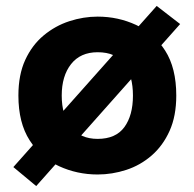

<svg xmlns="http://www.w3.org/2000/svg" viewBox="-20 -576 653 647"><path d="M25 -13 508 -556 587 -495 102 51ZM309 12Q240 12 179 -16Q118 -44 80 -103Q42 -162 42 -254Q42 -324 65 -374Q88 -424 127 -456.5Q166 -489 213.5 -504.5Q261 -520 309 -520Q378 -520 438.5 -492Q499 -464 536.5 -405.5Q574 -347 574 -254Q574 -185 551.5 -135Q529 -85 491 -52Q453 -19 405.5 -3.5Q358 12 309 12ZM309 -108Q370 -108 399 -147.5Q428 -187 428 -254Q428 -320 399.5 -360Q371 -400 309 -400Q251 -400 219.5 -360Q188 -320 188 -254Q188 -187 219.5 -147.5Q251 -108 309 -108Z"/></svg>

Font: Inclusive Sans
Style: Bold
Weight: 700
Designer: Olivia King
Foundry: Olivia King
Version: Version 2.004